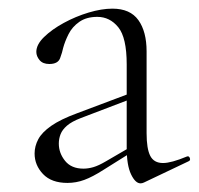

<svg xmlns="http://www.w3.org/2000/svg" viewBox="-20 -416 460 444"><path d="M313 6Q309 8 305 8Q293 8 283 -13Q273 -34 273 -74V-267Q273 -329 253.5 -353Q234 -377 205 -377Q180 -377 163.5 -365.5Q147 -354 138.5 -337Q130 -320 126 -305Q124 -295 119 -281.5Q114 -268 94 -268Q79 -268 71.5 -277Q64 -286 64 -296Q64 -313 82 -330.5Q100 -348 127.5 -363Q155 -378 185 -387Q215 -396 240 -396Q281 -396 300 -369.5Q319 -343 319 -297V-108Q319 -72 327.5 -55.5Q336 -39 357 -39Q376 -39 412 -54Q417 -56 419 -50.5Q421 -45 416 -43ZM136 7Q99 7 79.5 -13.5Q60 -34 60 -61Q60 -78 68.5 -94Q77 -110 98.5 -125Q120 -140 158 -154L283 -201L285 -188L167 -143Q146 -135 135 -125.5Q124 -116 120 -105.5Q116 -95 116 -84Q116 -62 130.5 -44Q145 -26 173 -26Q184 -26 196 -29.5Q208 -33 225 -43L292 -82L294 -70L219 -23Q194 -7 175 0Q156 7 136 7Z"/></svg>

Font: Cormorant Garamond Light
Style: Regular
Weight: 300
Designer: Christian Thalmann (Catharsis Fonts)
Foundry: Catharsis Fonts
Version: Version 4.001